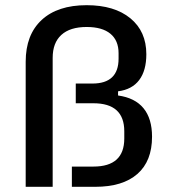

<svg xmlns="http://www.w3.org/2000/svg" viewBox="-20 -720 653 740"><path d="M314 -700Q421 -700 482.5 -649.5Q544 -599 544 -511Q544 -448 516.5 -411.5Q489 -375 435 -368V-352Q500 -343 533 -303Q566 -263 566 -193Q566 -99 509.5 -49.5Q453 0 347 0H257V-78H340Q459 -78 459 -186V-214Q459 -322 340 -322H272V-398H336Q437 -398 437 -494V-515Q437 -564 405.5 -590Q374 -616 314 -616Q250 -616 216.5 -585.5Q183 -555 183 -497V0H79V-482Q79 -586 140.5 -643Q202 -700 314 -700Z"/></svg>

Font: Mozilla Text BETA Medium
Style: Regular
Weight: 500
Designer: Studio DRAMA
Foundry: Studio DRAMA
Version: Version 0.100